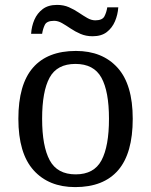

<svg xmlns="http://www.w3.org/2000/svg" viewBox="-20 -754 617 784"><path d="M287 10Q179 10 117 -59Q55 -128 55 -269Q55 -409 114.5 -477.5Q174 -546 290 -546Q398 -546 460 -477.5Q522 -409 522 -269Q522 -128 462.5 -59Q403 10 287 10ZM289 -42Q364 -42 394.5 -99.5Q425 -157 425 -269Q425 -381 394 -437Q363 -493 288 -493Q213 -493 182.5 -437Q152 -381 152 -269Q152 -157 183 -99.5Q214 -42 289 -42ZM358 -606Q331 -606 309 -615.5Q287 -625 268.5 -637.5Q250 -650 233.5 -659.5Q217 -669 201 -669Q171 -669 163 -652.5Q155 -636 152 -616H107Q109 -647 120.5 -673.5Q132 -700 154.5 -717Q177 -734 213 -734Q240 -734 261.5 -724.5Q283 -715 301.5 -702.5Q320 -690 336.5 -680.5Q353 -671 369 -671Q398 -671 406.5 -687.5Q415 -704 418 -724H463Q461 -694 449.5 -667Q438 -640 416 -623Q394 -606 358 -606Z"/></svg>

Font: Noto Serif Old Uyghur
Style: Regular
Weight: 400
Designer: Lewis McGuffie
Foundry: Google LLC
Version: Version 1.003; ttfautohint (v1.8.4.7-5d5b)